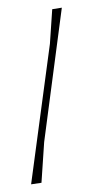

<svg xmlns="http://www.w3.org/2000/svg" viewBox="-20 -476 243 500"><path d="M141 -456 95 -106 88 0 61 4 110 -362 116 -452Z"/></svg>

Font: Alegreya Sans Thin
Style: Italic
Weight: 100
Italic angle: -7°
Designer: Juan Pablo del Peral
Foundry: Huerta Tipografica
Version: Version 2.007